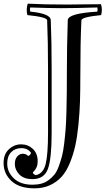

<svg xmlns="http://www.w3.org/2000/svg" viewBox="-94 -759 608 1059"><path d="M274.9 -375Q274.9 -495.1 279.8 -647.9Q280.8 -685.1 442.9 -694.8Q445.8 -704.1 442.9 -717.8Q314.9 -713.9 243.2 -713.9Q183.1 -713.9 73.2 -717.8Q68.8 -709 73.2 -694.8Q185.1 -684.1 186 -647.9Q190.9 -533.2 190.9 -375V-26.9Q190.9 115.2 170.4 172.1Q149.9 229 85 229Q38.1 229 12.9 203.6Q-12.2 178.2 -12.2 145Q-12.2 119.1 1 104Q14.2 88.9 32.2 88.9Q48.8 88.9 61 101.1Q73.2 98.1 77.1 84Q59.1 58.1 23.9 58.1Q-11.2 58.1 -32.7 80.6Q-54.2 103 -54.2 143.1Q-54.2 189.9 -17.6 224.9Q19 259.8 85 259.8Q111.8 259.8 133.8 253.9Q155.8 248 173.8 234.6Q191.9 221.2 205.6 204.6Q219.2 188 229.7 159.4Q240.2 130.9 247.6 103.5Q254.9 76.2 260 33.2Q265.1 -9.8 268.1 -48.3Q271 -86.9 272.5 -145Q273.9 -203.1 274.4 -252.4Q274.9 -301.8 274.9 -375ZM97.2 279.8Q13.2 279.8 -30 240Q-73.2 200.2 -74.2 143.1Q-75.2 92.8 -45.7 64.9Q-16.1 37.1 22.9 37.1Q60.1 37.1 86.9 62Q113.8 86.9 113.8 130.9Q113.8 149.9 107.9 162.8Q102.1 175.8 95 183.3Q87.9 190.9 86.9 193.8Q90.8 203.1 104 207Q145 198.2 158 145Q170.9 91.8 170.9 -26.9V-375Q170.9 -532.2 166 -647Q165 -665 57.1 -675.8Q48.8 -708 59.1 -738.8Q145 -733.9 277.8 -733.9Q297.9 -733.9 357.9 -734.9Q418 -735.8 462.9 -735.8Q472.2 -708 463.9 -675.8Q356 -665 355 -647Q349.1 -524.9 349.1 -338.9Q349.1 -259.8 347.2 -199Q345.2 -138.2 338.6 -71Q332 -3.9 321 45.2Q310.1 94.2 291 140.6Q272 187 245.6 216.1Q219.2 245.1 181.6 262.5Q144 279.8 97.2 279.8Z"/></svg>

Font: Jacques Francois Shadow
Style: Regular
Weight: 400
Designer: Alexei Vanyashin, Nikita Kanarev (i@xarsok.ru)
Foundry: Cyreal (www.cyreal.org)
Version: Version 1.003